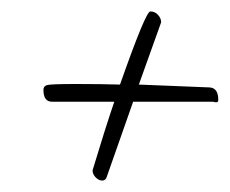

<svg xmlns="http://www.w3.org/2000/svg" viewBox="-20 -472 402 336"><path d="M362 -297Q362 -293 358.5 -293Q355 -293 353 -294H213L167 -163Q165 -156 159 -156Q153 -156 147.5 -161.5Q142 -167 142 -174Q164 -247 180 -294H71Q56 -294 56 -315Q56 -321 62 -323Q68 -325 112.5 -325Q157 -325 190 -324Q235 -452 243 -452Q251 -452 256.5 -446Q262 -440 262 -433L223 -324L347 -319Q362 -318 362 -297Z"/></svg>

Font: Mrs Saint Delafield
Style: Regular
Weight: 400
Designer: Alejandro Paul
Foundry: Alejandro Paul
Version: Version 1.001